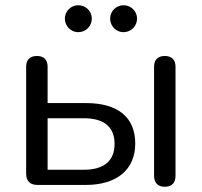

<svg xmlns="http://www.w3.org/2000/svg" viewBox="-20 -707 771 734"><path d="M123 0H308C428 0 497 -60 497 -158C497 -258 432 -313 308 -313H162V-452C162 -479 147 -493 121 -493C95 -493 80 -479 80 -452V-43C80 -15 95 0 123 0ZM300 -58H162V-255H300C375 -255 418 -224 418 -157C418 -90 375 -58 300 -58ZM610 7C637 7 651 -8 651 -35V-452C651 -479 636 -493 610 -493C584 -493 569 -479 569 -452V-35C569 -8 584 7 610 7ZM279 -584C308 -584 331 -607 331 -636C331 -664 308 -687 279 -687C251 -687 228 -664 228 -636C228 -607 251 -584 279 -584ZM452 -584C481 -584 504 -607 504 -636C504 -664 481 -687 452 -687C424 -687 401 -664 401 -636C401 -607 424 -584 452 -584Z"/></svg>

Font: SN Pro Book
Style: Regular
Weight: 350
Designer: Tobias Whetton
Foundry: Supernotes
Version: Version 1.003;Glyphs 3.3 (3324)